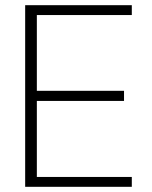

<svg xmlns="http://www.w3.org/2000/svg" viewBox="-20 -720 586 740"><path d="M77 0V-700H488V-662H122V-370H458V-331H122V-38H488V0Z"/></svg>

Font: DM Sans 17pt ExtraLight
Style: Regular
Weight: 250
Version: Version 4.004;gftools[0.9.30]